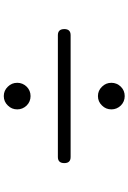

<svg xmlns="http://www.w3.org/2000/svg" viewBox="152 -896 695 1040"><g transform="rotate(-90 500.0 -375.5)"><path d="M551 -681Q572 -660 572 -630Q572 -601 551 -579Q530 -558 500 -558Q470 -558 449 -579Q428 -601 428 -630Q428 -660 449 -681Q470 -703 500 -703Q530 -703 551 -681ZM863 -375Q863 -341 830 -341H170Q137 -341 137 -375Q137 -410 170 -410H830Q863 -410 863 -375ZM551 -171Q572 -150 572 -120Q572 -91 551 -69Q530 -48 500 -48Q470 -48 449 -69Q428 -91 428 -120Q428 -150 449 -171Q470 -193 500 -193Q530 -193 551 -171Z"/></g></svg>

Font: Swei Gothic CJK TC Regular
Style: Regular
Weight: 400
Version: Version 2.129